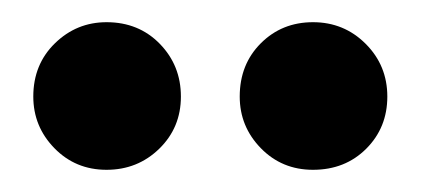

<svg xmlns="http://www.w3.org/2000/svg" viewBox="-20 -773 379 173"><path d="M76 -620Q48 -620 29 -639.5Q10 -659 10 -686Q10 -715 29.5 -734Q49 -753 76 -753Q105 -753 124 -733.5Q143 -714 143 -686Q143 -658 123.5 -639Q104 -620 76 -620ZM262 -620Q234 -620 215 -639.5Q196 -659 196 -686Q196 -715 215 -734Q234 -753 262 -753Q290 -753 309.5 -733.5Q329 -714 329 -686Q329 -658 310 -639Q291 -620 262 -620Z"/></svg>

Font: Parkinsans Light SemiBold
Style: Regular
Weight: 600
Version: Version 1.000